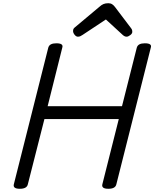

<svg xmlns="http://www.w3.org/2000/svg" viewBox="-20 -1159 958 1193"><path d="M103 14Q59 14 66 -14L280 -863Q284 -877 296.5 -883.5Q309 -890 330 -890Q376 -890 367 -863L276 -499H738L830 -863Q834 -877 846.5 -883.5Q859 -890 880 -890Q926 -890 917 -863L703 -14Q700 0 687.5 7Q675 14 653 14Q609 14 616 -14L718 -419H256L153 -14Q150 0 137.5 7Q125 14 103 14ZM464 -931Q453 -931 443.5 -943Q434 -955 434 -966Q434 -974 436.5 -979Q439 -984 444 -988L598 -1117Q611 -1129 623.5 -1134Q636 -1139 653 -1139Q667 -1139 677 -1132.5Q687 -1126 695 -1115L795 -983Q800 -976 801 -971Q802 -966 802 -961Q802 -950 789 -940.5Q776 -931 767 -931Q758 -931 751 -935.5Q744 -940 737 -947L638 -1038L493 -942Q486 -937 479 -934Q472 -931 464 -931Z"/></svg>

Font: Playwrite IS
Style: Regular
Weight: 400
Designer: Veronika Burian, José Scaglione
Foundry: TypeTogether
Version: Version 1.002